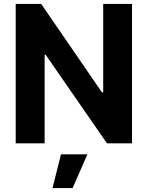

<svg xmlns="http://www.w3.org/2000/svg" viewBox="-20 -727 749 974"><path d="M649.7 0H522.4L211.7 -449.2H206.4V0H59.7V-707.2H188.8L497.4 -258.2H503.5V-707.2H649.7ZM289.3 55.9H423.4L348.4 227H246.4Z"/></svg>

Font: Pretendard Variable
Style: Regular
Weight: 400
Designer: Base glyphs from Inter by Rasmus Andersson; Hangul glyphs from Noto Sans CJK(Source Han Sans) by Jang Soo-young and Kang
Foundry: Kil Hyung-jin
Version: Version 1.100;FEAKit 1.0